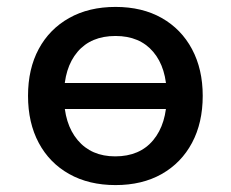

<svg xmlns="http://www.w3.org/2000/svg" viewBox="-20 -526 667 555"><path d="M314 9Q237 9 180 -23Q123 -55 92 -113Q61 -171 61 -249Q61 -327 92 -384.5Q123 -442 180 -474Q237 -506 314 -506Q391 -506 447.5 -474Q504 -442 535 -384Q566 -326 566 -249Q566 -171 535 -113Q504 -55 447.5 -23Q391 9 314 9ZM313 -74Q384 -74 423 -121Q462 -168 462 -249Q462 -330 423 -376Q384 -422 314 -422Q243 -422 204 -376Q165 -330 165 -249Q165 -168 204.5 -121Q244 -74 313 -74ZM130 -211V-286H498V-211Z"/></svg>

Font: Nunito Sans 8pt SemiBold
Style: Regular
Weight: 600
Version: Version 3.101;gftools[0.9.27]